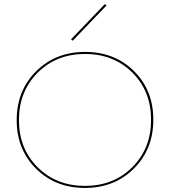

<svg xmlns="http://www.w3.org/2000/svg" viewBox="-20 -918 835 943"><path d="M337 -718 329 -725 495 -898 503 -891ZM62 -328Q62 -473 157.5 -568Q253 -663 398 -663Q543 -663 638 -569Q733 -475 733 -330Q733 -185 637.5 -90Q542 5 397 5Q252 5 157 -89.5Q62 -184 62 -328ZM397 -5Q538 -5 630 -97Q722 -189 722 -330Q722 -470 630 -561.5Q538 -653 398 -653Q257 -653 165 -561Q73 -469 73 -328Q73 -188 165 -96.5Q257 -5 397 -5Z"/></svg>

Font: EauTest Hairline
Style: Regular
Weight: 250
Designer: Christian Thalmann (Catharsis Fonts)
Version: Version 0.001;PS 000.001;hotconv 1.0.88;makeotf.lib2.5.64775